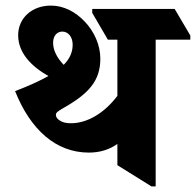

<svg xmlns="http://www.w3.org/2000/svg" viewBox="-20 -658 701 687"><path d="M298 -112C338 -112 372 -123 400 -143V-67L522 9H537V-516H661V-531L605 -626H310V-612L366 -516H400V-315C354 -254 293 -217 234 -217C218 -217 204 -220 195 -226C185 -232 180 -239 180 -247C180 -255 187 -260 206 -271C298 -323 339 -369 339 -448C339 -497 317 -545 284 -580C251 -615 209 -638 162 -638C94 -638 45 -593 45 -532C45 -470 90 -422 153 -386C123 -369 84 -351 34 -332C89 -194 180 -112 298 -112ZM170 -505C170 -530 184 -545 203 -545C225 -545 240 -525 240 -498C240 -472 230 -448 208 -426C184 -451 170 -478 170 -505Z"/></svg>

Font: Noto Serif Devanagari SemiCondensed ExtraBold
Style: Regular
Weight: 800
Width: 4
Designer: Universal Thirst, Indian Type Foundry and the Monotype Design Team
Foundry: Monotype Imaging Inc.
Version: Version 2.004